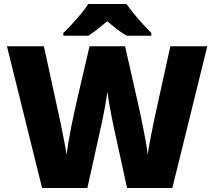

<svg xmlns="http://www.w3.org/2000/svg" viewBox="-20 -947 1079 967"><path d="M1024 -714 848 0H620L552 -311Q550 -320 546 -341Q542 -362 536.5 -389Q531 -416 527 -442Q523 -468 521 -486Q519 -468 514.5 -442Q510 -416 505 -389Q500 -362 495.5 -341Q491 -320 489 -311L420 0H192L15 -714H201L279 -356Q282 -343 287 -318.5Q292 -294 297.5 -266Q303 -238 308 -211.5Q313 -185 315 -167Q319 -197 325.5 -236Q332 -275 340 -314.5Q348 -354 355.5 -388Q363 -422 368 -444L431 -714H610L671 -444Q676 -423 683.5 -388.5Q691 -354 699 -314Q707 -274 714 -235Q721 -196 724 -167Q727 -192 734 -229Q741 -266 748 -301.5Q755 -337 759 -355L838 -714ZM617 -927Q633 -904 655.5 -876.5Q678 -849 701.5 -823.5Q725 -798 742 -781V-767H618Q592 -782 569 -800Q546 -818 520 -840Q494 -818 472.5 -801Q451 -784 425 -767H299V-781Q318 -799 341.5 -824.5Q365 -850 387.5 -877Q410 -904 425 -927Z"/></svg>

Font: Noto Sans Gurmukhi UI Black
Style: Regular
Weight: 900
Designer: Jelle Bosma - Monotype Design Team
Foundry: Monotype Imaging Inc.
Version: Version 2.004; ttfautohint (v1.8.4.7-5d5b)